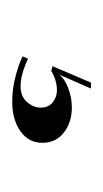

<svg xmlns="http://www.w3.org/2000/svg" viewBox="55 -89 172 322"><g transform="rotate(90 141.0 72.0)"><path d="M150.5 137.5Q127 137.5 104.5 131Q82 124.5 74.5 120L78.5 111Q84 114 98 118.8Q112 123.5 125 123.5Q141.5 123.5 151 112.8Q160.5 102 160.5 89.5Q160.5 76.5 151.5 69.5Q142.5 62.5 131.5 62.5Q115 62.5 99 72L91 70L118.5 5.5H128.5L105 59Q112 49.5 128 43.5Q144 37.5 160 37.5Q185 37.5 202.2 50.8Q219.5 64 219.5 87Q219.5 110 200 123.8Q180.5 137.5 150.5 137.5Z"/></g></svg>

Font: Imbue 100pt
Style: Bold
Weight: 700
Designer: Tyler Finck
Foundry: Etcetera Type Company
Version: Version 1.102; ttfautohint (v1.8.3)